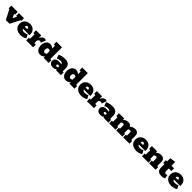

<svg xmlns="http://www.w3.org/2000/svg" viewBox="798 -3025 5477 5477"><g transform="rotate(45 3536.5 -286.5)"><path d="M185 0 35 -293H5V-403H261V-293H226L310 -117H257L344 -293H309V-403H515V-293H485L335 0Z M782 10Q707 10 651.5 -16Q596 -42 565.5 -90.5Q535 -139 535 -205Q535 -267 563 -314Q591 -361 641 -387Q691 -413 757 -413Q822 -413 869.5 -387Q917 -361 943 -314Q969 -267 969 -203V-172H624V-247H802Q802 -268 796 -283Q790 -298 779 -305.5Q768 -313 752 -313Q737 -313 725.5 -305Q714 -297 708 -282Q702 -267 702 -244V-203Q702 -161 727 -140.5Q752 -120 799 -120Q830 -120 859 -127.5Q888 -135 914 -153L970 -47Q938 -22 886 -6Q834 10 782 10Z M1007 0V-110H1052V-293H1002V-403H1212V-268L1203 -285Q1234 -354 1271.5 -383.5Q1309 -413 1348 -413Q1384 -413 1404 -396L1349 -246Q1336 -259 1322.5 -263.5Q1309 -268 1298 -268Q1275 -268 1257.5 -254.5Q1240 -241 1227 -212V-110H1287V0Z M1567 10Q1518 10 1480.5 -15.5Q1443 -41 1422 -88.5Q1401 -136 1401 -202Q1401 -268 1422 -315Q1443 -362 1480.5 -387.5Q1518 -413 1567 -413Q1608 -413 1645.5 -396Q1683 -379 1713 -341L1695 -332V-473H1645V-583H1870V-110H1915V0H1710V-80L1713 -62Q1683 -24 1645.5 -7Q1608 10 1567 10ZM1636 -120Q1651 -120 1668.5 -128Q1686 -136 1701 -155L1695 -98V-297L1701 -248Q1686 -267 1668.5 -275Q1651 -283 1636 -283Q1606 -283 1588.5 -261.5Q1571 -240 1571 -202Q1571 -163 1588.5 -141.5Q1606 -120 1636 -120Z M2088 10Q2018 10 1979.5 -25.5Q1941 -61 1941 -115Q1941 -169 1980 -202.5Q2019 -236 2103 -236Q2135 -236 2166 -231Q2197 -226 2212 -220L2193 -206V-229Q2193 -254 2173 -268.5Q2153 -283 2114 -283Q2082 -283 2050.5 -274.5Q2019 -266 1990 -249L1949 -365Q1995 -389 2050 -401Q2105 -413 2163 -413Q2267 -413 2317.5 -366.5Q2368 -320 2368 -231V-110H2408V0H2208V-68L2235 -50Q2201 -25 2168 -7.5Q2135 10 2088 10ZM2149 -86Q2168 -86 2183 -95Q2198 -104 2208 -115L2193 -78V-169L2211 -141Q2201 -147 2186.5 -150.5Q2172 -154 2155 -154Q2135 -154 2123 -145Q2111 -136 2111 -119Q2111 -103 2122 -94.5Q2133 -86 2149 -86Z M2607 10Q2558 10 2520.5 -15.5Q2483 -41 2462 -88.5Q2441 -136 2441 -202Q2441 -268 2462 -315Q2483 -362 2520.5 -387.5Q2558 -413 2607 -413Q2648 -413 2685.5 -396Q2723 -379 2753 -341L2735 -332V-473H2685V-583H2910V-110H2955V0H2750V-80L2753 -62Q2723 -24 2685.5 -7Q2648 10 2607 10ZM2676 -120Q2691 -120 2708.5 -128Q2726 -136 2741 -155L2735 -98V-297L2741 -248Q2726 -267 2708.5 -275Q2691 -283 2676 -283Q2646 -283 2628.5 -261.5Q2611 -240 2611 -202Q2611 -163 2628.5 -141.5Q2646 -120 2676 -120Z M3234 10Q3159 10 3103.5 -16Q3048 -42 3017.5 -90.5Q2987 -139 2987 -205Q2987 -267 3015 -314Q3043 -361 3093 -387Q3143 -413 3209 -413Q3274 -413 3321.5 -387Q3369 -361 3395 -314Q3421 -267 3421 -203V-172H3076V-247H3254Q3254 -268 3248 -283Q3242 -298 3231 -305.5Q3220 -313 3204 -313Q3189 -313 3177.5 -305Q3166 -297 3160 -282Q3154 -267 3154 -244V-203Q3154 -161 3179 -140.5Q3204 -120 3251 -120Q3282 -120 3311 -127.5Q3340 -135 3366 -153L3422 -47Q3390 -22 3338 -6Q3286 10 3234 10Z M3459 0V-110H3504V-293H3454V-403H3664V-268L3655 -285Q3686 -354 3723.5 -383.5Q3761 -413 3800 -413Q3836 -413 3856 -396L3801 -246Q3788 -259 3774.5 -263.5Q3761 -268 3750 -268Q3727 -268 3709.5 -254.5Q3692 -241 3679 -212V-110H3739V0Z M4004 10Q3934 10 3895.5 -25.5Q3857 -61 3857 -115Q3857 -169 3896 -202.5Q3935 -236 4019 -236Q4051 -236 4082 -231Q4113 -226 4128 -220L4109 -206V-229Q4109 -254 4089 -268.5Q4069 -283 4030 -283Q3998 -283 3966.5 -274.5Q3935 -266 3906 -249L3865 -365Q3911 -389 3966 -401Q4021 -413 4079 -413Q4183 -413 4233.5 -366.5Q4284 -320 4284 -231V-110H4324V0H4124V-68L4151 -50Q4117 -25 4084 -7.5Q4051 10 4004 10ZM4065 -86Q4084 -86 4099 -95Q4114 -104 4124 -115L4109 -78V-169L4127 -141Q4117 -147 4102.5 -150.5Q4088 -154 4071 -154Q4051 -154 4039 -145Q4027 -136 4027 -119Q4027 -103 4038 -94.5Q4049 -86 4065 -86Z M4354 0V-110H4399V-293H4349V-403H4559V-336L4545 -335Q4583 -376 4627 -394.5Q4671 -413 4719 -413Q4771 -413 4803 -390.5Q4835 -368 4847 -327L4824 -335Q4862 -376 4906 -394.5Q4950 -413 4998 -413Q5060 -413 5097 -378Q5134 -343 5134 -270V-110H5174V0H4919V-110H4959V-225Q4959 -257 4948.5 -270Q4938 -283 4915 -283Q4896 -283 4877 -273Q4858 -263 4846 -246L4849 -312Q4851 -302 4852 -289Q4853 -276 4853 -270V-110H4888V0H4640V-110H4680V-225Q4680 -257 4669.5 -270Q4659 -283 4636 -283Q4617 -283 4597 -273Q4577 -263 4565 -246L4574 -283V-110H4609V0Z M5454 10Q5379 10 5323.5 -16Q5268 -42 5237.5 -90.5Q5207 -139 5207 -205Q5207 -267 5235 -314Q5263 -361 5313 -387Q5363 -413 5429 -413Q5494 -413 5541.5 -387Q5589 -361 5615 -314Q5641 -267 5641 -203V-172H5296V-247H5474Q5474 -268 5468 -283Q5462 -298 5451 -305.5Q5440 -313 5424 -313Q5409 -313 5397.5 -305Q5386 -297 5380 -282Q5374 -267 5374 -244V-203Q5374 -161 5399 -140.5Q5424 -120 5471 -120Q5502 -120 5531 -127.5Q5560 -135 5586 -153L5642 -47Q5610 -22 5558 -6Q5506 10 5454 10Z M5679 0V-110H5724V-293H5674V-403H5884V-336L5870 -335Q5909 -376 5953.5 -394.5Q5998 -413 6047 -413Q6109 -413 6147 -378Q6185 -343 6185 -270V-110H6225V0H5965V-110H6010V-225Q6010 -257 5998.5 -270Q5987 -283 5964 -283Q5944 -283 5923.5 -273Q5903 -263 5890 -246L5899 -283V-110H5939V0Z M6467 10Q6379 10 6335 -30.5Q6291 -71 6291 -159V-293H6241V-403H6290V-531L6465 -554V-403H6571V-293H6466V-182Q6466 -146 6480.5 -133Q6495 -120 6521 -120Q6538 -120 6549.5 -123.5Q6561 -127 6570 -132L6593 -19Q6574 -7 6540.5 1.5Q6507 10 6467 10Z M6865 10Q6790 10 6734.5 -16Q6679 -42 6648.5 -90.5Q6618 -139 6618 -205Q6618 -267 6646 -314Q6674 -361 6724 -387Q6774 -413 6840 -413Q6905 -413 6952.5 -387Q7000 -361 7026 -314Q7052 -267 7052 -203V-172H6707V-247H6885Q6885 -268 6879 -283Q6873 -298 6862 -305.5Q6851 -313 6835 -313Q6820 -313 6808.5 -305Q6797 -297 6791 -282Q6785 -267 6785 -244V-203Q6785 -161 6810 -140.5Q6835 -120 6882 -120Q6913 -120 6942 -127.5Q6971 -135 6997 -153L7053 -47Q7021 -22 6969 -6Q6917 10 6865 10Z"/></g></svg>

Font: Rokkitt Black
Style: Regular
Weight: 900
Designer: Vernon Adams
Foundry: Vernon Adams
Version: Version 3.103